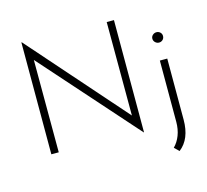

<svg xmlns="http://www.w3.org/2000/svg" viewBox="-125 -869 1296 1202"><g transform="rotate(-15 523.0 -268.5)"><path d="M709 -710V17H707L160 -599L161 0H113V-725H116L663 -104L662 -710ZM864 159Q891 132 906 93Q921 54 921 6V-391H969V5Q969 130 894 188ZM946 -568Q960 -568 970 -558.5Q980 -549 980 -535Q980 -520 970 -510.5Q960 -501 946 -501Q932 -501 921.5 -511Q911 -521 911 -535Q911 -549 921.5 -558.5Q932 -568 946 -568Z"/></g></svg>

Font: Josefin Sans Light
Style: Regular
Weight: 300
Designer: Santiago Orozco
Foundry: Typemade
Version: Version 2.000